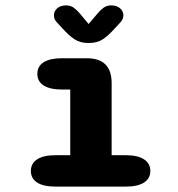

<svg xmlns="http://www.w3.org/2000/svg" viewBox="-20 -692 659 712"><path d="M186.5 0Q141 0 117.8 -15Q94.5 -30 94.5 -58Q94.5 -86 117.8 -101.2Q141 -116.5 186.5 -116.5H240.5V-360H210Q165.5 -360 142 -375Q118.5 -390 118.5 -418Q118.5 -446.5 142 -461.2Q165.5 -476 210 -476H302Q394 -476 394 -384V-116.5H446Q490.5 -116.5 514 -101.2Q537.5 -86 537.5 -58Q537.5 -30 514 -15Q490.5 0 446 0ZM425.5 -608 406 -587Q382 -560 361.2 -546.2Q340.5 -532.5 308.5 -532.5Q277 -532.5 256 -546.5Q235 -560.5 211.5 -587L192 -608Q180 -620 180 -634.5Q180 -651 192.5 -661.5Q205 -672 225 -672Q242 -672 253.8 -663.2Q265.5 -654.5 276.5 -641.5L308.5 -603L341 -641Q351.5 -654 363.5 -663Q375.5 -672 392.5 -672Q412.5 -672 425 -661.5Q437.5 -651 437.5 -634.5Q437.5 -621 425.5 -608Z"/></svg>

Font: Sono ExtraLight Monospace
Style: Bold
Weight: 700
Version: Version 2.112